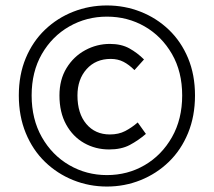

<svg xmlns="http://www.w3.org/2000/svg" viewBox="-20 -673 784 704"><path d="M372 11Q307 11 248.5 -12.5Q190 -36 145 -79.5Q100 -123 74.5 -185Q49 -247 49 -323Q49 -399 74.5 -460Q100 -521 145 -564Q190 -607 248.5 -630Q307 -653 372 -653Q437 -653 495.5 -630Q554 -607 599 -564Q644 -521 669.5 -460Q695 -399 695 -323Q695 -247 669.5 -185Q644 -123 599 -79.5Q554 -36 495.5 -12.5Q437 11 372 11ZM372 -31Q448 -31 510.5 -67.5Q573 -104 610.5 -170Q648 -236 648 -323Q648 -410 610.5 -475Q573 -540 510.5 -576Q448 -612 372 -612Q297 -612 234 -576Q171 -540 133.5 -475Q96 -410 96 -323Q96 -236 133.5 -170Q171 -104 234 -67.5Q297 -31 372 -31ZM380 -125Q330 -125 288.5 -148.5Q247 -172 222.5 -216.5Q198 -261 198 -323Q198 -381 224 -423.5Q250 -466 292.5 -489Q335 -512 383 -512Q425 -512 454.5 -495.5Q484 -479 508 -455L473 -416Q453 -436 432.5 -446.5Q412 -457 386 -457Q331 -457 297.5 -419.5Q264 -382 264 -323Q264 -257 296.5 -218.5Q329 -180 383 -180Q415 -180 439 -192.5Q463 -205 485 -224L515 -182Q487 -158 456 -141.5Q425 -125 380 -125Z"/></svg>

Font: .
Style: 
Weight: 400
Designer: Paul D. Hunt, Dalton Maag
Foundry: Dalton Maag Ltd
Version: Version 1.200